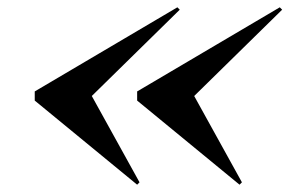

<svg xmlns="http://www.w3.org/2000/svg" viewBox="-20 -650 792 525"><path d="M635 -145 355 -375V-400L745 -630L751.5 -623.5L511 -387.5L641.5 -151.5ZM355 -145 75 -375V-400L465 -630L471.5 -623.5L231 -387.5L361.5 -151.5Z"/></svg>

Font: Bodoni Moda 18pt SemiBold
Style: Italic
Weight: 600
Italic angle: -13°
Designer: Owen Earl
Foundry: indestructible type
Version: Version 2.005